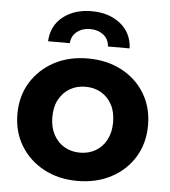

<svg xmlns="http://www.w3.org/2000/svg" viewBox="-54 -808 763 864"><g transform="rotate(5 327.5 -376.0)"><path d="M327.5 7.6Q242 7.6 175.5 -28Q109 -63.6 70.7 -126.2Q32.5 -188.8 32.5 -269.3Q32.5 -350.4 70.9 -412.6Q109.3 -474.8 175.5 -510.2Q241.8 -545.5 327.5 -545.5Q413.3 -545.5 480.1 -510.2Q546.9 -474.9 584.7 -412.7Q622.6 -350.6 622.6 -269.3Q622.6 -188.6 584.8 -126.1Q547 -63.6 480 -28Q413 7.6 327.5 7.6ZM327.5 -120.1Q367 -120.1 397.9 -137.9Q428.7 -155.6 446.8 -189.5Q464.8 -223.3 464.8 -269.2Q464.8 -316 446.8 -349.2Q428.7 -382.3 397.9 -400.1Q367 -417.8 327.8 -417.8Q288.7 -417.8 257.8 -400.1Q226.9 -382.3 208.6 -349.2Q190.3 -316 190.3 -269.2Q190.3 -223.3 208.6 -189.5Q226.9 -155.6 257.8 -137.9Q288.6 -120.1 327.5 -120.1ZM141.5 -607Q144.9 -677.6 196.3 -718.2Q247.8 -758.9 325.7 -758.9Q403.7 -758.9 455.1 -718.2Q506.6 -677.6 510 -607H411.8Q410.4 -639.8 385.7 -659Q361 -678.3 325.7 -678.3Q290.5 -678.3 266.1 -659Q241.7 -639.8 239.7 -607Z"/></g></svg>

Font: Montserrat Thin
Style: Regular
Weight: 100
Designer: Julieta Ulanovsky
Foundry: Julieta Ulanovsky
Version: Version 9.000